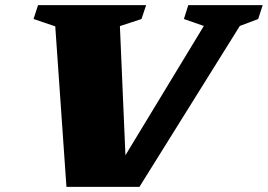

<svg xmlns="http://www.w3.org/2000/svg" viewBox="-20 -727 1042 747"><path d="M195 -624.5 110.5 -653 128 -707H548.5L530.5 -653L446.5 -625.5L468 -123L773 -626L695.5 -653L712.5 -707H1002L984.5 -653L913 -626L522.5 0H238.5Z"/></svg>

Font: Newsreader Caption ExtraBold
Style: Italic
Weight: 800
Italic angle: -17°
Designer: Hugues Gentile
Foundry: Production Type
Version: Version 1.001